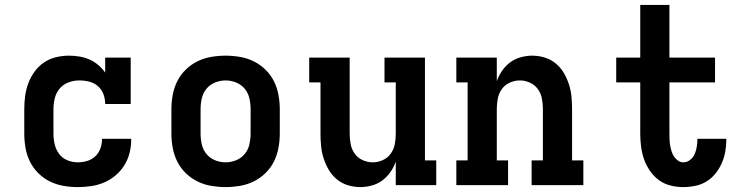

<svg xmlns="http://www.w3.org/2000/svg" viewBox="-20 -755 3040 783"><path d="M297 8Q268 8 239 3Q210 -2 183.5 -15Q157 -28 136 -49Q115 -70 102 -96.5Q89 -123 84 -152Q79 -181 79 -210V-310Q79 -337 82.5 -363.5Q86 -390 95.5 -415.5Q105 -441 121 -463Q137 -485 159 -500Q181 -515 207.5 -521.5Q234 -528 261 -528Q282 -528 303.5 -524.5Q325 -521 344.5 -512.5Q364 -504 380.5 -490Q397 -476 409 -459V-520H513V-331H409Q409 -351 402 -370.5Q395 -390 379.5 -403.5Q364 -417 344 -422Q324 -427 304 -427Q281 -427 259.5 -419Q238 -411 223.5 -394Q209 -377 203.5 -354.5Q198 -332 198 -310V-210Q198 -188 203 -166.5Q208 -145 221 -127.5Q234 -110 254.5 -101.5Q275 -93 297 -93Q316 -93 335 -98.5Q354 -104 368 -117Q382 -130 389 -148.5Q396 -167 396 -187V-189H515V-184Q515 -157 508 -130Q501 -103 486.5 -80Q472 -57 450.5 -39Q429 -21 404 -10.5Q379 0 351.5 4Q324 8 297 8Z M900 8Q871 8 841.5 3Q812 -2 785.5 -15Q759 -28 737.5 -49Q716 -70 703 -96Q690 -122 684.5 -151.5Q679 -181 679 -210V-310Q679 -339 684.5 -368.5Q690 -398 703 -424Q716 -450 737.5 -471Q759 -492 785.5 -505Q812 -518 841.5 -523Q871 -528 900 -528Q929 -528 958.5 -523Q988 -518 1014.5 -505Q1041 -492 1062.5 -471Q1084 -450 1097 -424Q1110 -398 1115.5 -368.5Q1121 -339 1121 -310V-210Q1121 -181 1115.5 -151.5Q1110 -122 1097 -96Q1084 -70 1062.5 -49Q1041 -28 1014.5 -15Q988 -2 958.5 3Q929 8 900 8ZM900 -93Q922 -93 943 -101.5Q964 -110 978 -127Q992 -144 997 -166Q1002 -188 1002 -210V-310Q1002 -332 997 -354Q992 -376 978 -393Q964 -410 943 -418.5Q922 -427 900 -427Q878 -427 857 -418.5Q836 -410 822 -393Q808 -376 803 -354Q798 -332 798 -310V-210Q798 -188 803 -166Q808 -144 822 -127Q836 -110 857 -101.5Q878 -93 900 -93Z M1450 8Q1424 8 1399 0.5Q1374 -7 1354 -23.5Q1334 -40 1321 -62Q1308 -84 1300 -108.5Q1292 -133 1289.5 -158.5Q1287 -184 1287 -210V-419H1241V-520H1406V-210Q1406 -189 1410 -167.5Q1414 -146 1426.5 -128.5Q1439 -111 1459 -102Q1479 -93 1500 -93Q1521 -93 1541 -102Q1561 -111 1573.5 -128.5Q1586 -146 1590 -167.5Q1594 -189 1594 -210V-419H1548V-520H1713V-101H1759V0H1594V-96Q1586 -73 1572 -53Q1558 -33 1539 -19Q1520 -5 1496.5 1.5Q1473 8 1450 8Z M1841 0V-101H1887V-419H1841V-520H2006V-424Q2014 -447 2028 -467Q2042 -487 2061 -501Q2080 -515 2103.5 -521.5Q2127 -528 2150 -528Q2176 -528 2201 -520.5Q2226 -513 2246 -496.5Q2266 -480 2279 -458Q2292 -436 2300 -411.5Q2308 -387 2310.5 -361.5Q2313 -336 2313 -310V-101H2359V0H2148V-101H2194V-310Q2194 -331 2190 -352.5Q2186 -374 2173.5 -391.5Q2161 -409 2141 -418Q2121 -427 2100 -427Q2079 -427 2059 -418Q2039 -409 2026.5 -391.5Q2014 -374 2010 -352.5Q2006 -331 2006 -310V-101H2052V0Z M2767 8Q2740 8 2714 1.5Q2688 -5 2667 -20.5Q2646 -36 2630.5 -58.5Q2615 -81 2606.5 -105.5Q2598 -130 2594.5 -156.5Q2591 -183 2591 -210V-419H2493V-520H2591V-735H2710V-520H2896V-419H2710V-210Q2710 -198 2710.5 -186Q2711 -174 2713 -162Q2715 -150 2718.5 -138.5Q2722 -127 2728.5 -117Q2735 -107 2745 -100Q2755 -93 2767 -93Q2782 -93 2794.5 -103Q2807 -113 2813 -127Q2819 -141 2821.5 -156.5Q2824 -172 2824 -187V-189H2942V-184Q2942 -160 2937.5 -135.5Q2933 -111 2923 -88.5Q2913 -66 2897.5 -47Q2882 -28 2861 -15Q2840 -2 2815.5 3Q2791 8 2767 8Z"/></svg>

Font: Iosevka HT Extended
Style: Bold
Weight: 700
Width: 7
Monospace: yes
Designer: Belleve Invis
Foundry: Belleve Invis
Version: Version 32.3.0; ttfautohint (v1.8.4)